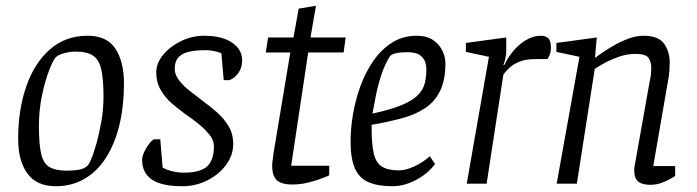

<svg xmlns="http://www.w3.org/2000/svg" viewBox="-20 -637 2418 666"><path d="M173 9Q108 9 75.5 -34.5Q43 -78 43 -156Q43 -256 71 -337Q99 -418 153 -465.5Q207 -513 284 -513Q351 -513 380.5 -468Q410 -423 410 -347Q410 -270 394.5 -205Q379 -140 349 -92Q319 -44 274.5 -17.5Q230 9 173 9ZM212 -45Q229 -45 249 -47.5Q269 -50 281 -60Q287 -63 296.5 -85.5Q306 -108 315.5 -142.5Q325 -177 332 -218.5Q339 -260 339 -302Q339 -361 331.5 -395Q324 -429 303.5 -443.5Q283 -458 242 -458Q224 -458 204 -453Q184 -448 173 -438Q165 -430 151 -394.5Q137 -359 126 -307.5Q115 -256 115 -200Q115 -136 123 -102.5Q131 -69 152.5 -57Q174 -45 212 -45Z M612 9Q541 9 507 -14Q473 -37 473 -83Q473 -95 481 -111.5Q489 -128 499.5 -141Q510 -154 516 -154H536L544 -56Q557 -48 577.5 -43Q598 -38 617 -38Q674 -38 698 -59.5Q722 -81 722 -130Q722 -151 706 -170.5Q690 -190 666.5 -209Q643 -228 619 -244Q600 -258 577 -277.5Q554 -297 538 -324Q522 -351 522 -386Q522 -418 546 -447Q570 -476 608 -494.5Q646 -513 688 -513Q749 -513 784.5 -489.5Q820 -466 820 -427Q820 -404 808 -385.5Q796 -367 776 -359H756L748 -452Q738 -457 722.5 -460Q707 -463 693 -463Q636 -463 611 -448Q586 -433 586 -398Q586 -378 601 -358.5Q616 -339 638.5 -321.5Q661 -304 682 -288Q708 -269 732.5 -247.5Q757 -226 773 -199Q789 -172 789 -138Q789 -99 764.5 -65.5Q740 -32 699.5 -11.5Q659 9 612 9Z M995 3Q955 3 939.5 -12.5Q924 -28 924 -62Q924 -70 926 -83.5Q928 -97 929 -107L987 -455H902L910 -507H998L1016 -607L1076 -617L1057 -507H1179L1172 -455H1049L990 -62H1122V-29Q1119 -27 1098.5 -19Q1078 -11 1050 -4Q1022 3 995 3Z M1342 9Q1292 9 1259.5 -4.5Q1227 -18 1211.5 -52Q1196 -86 1196 -147Q1196 -191 1204.5 -241Q1213 -291 1230.5 -339Q1248 -387 1275.5 -426.5Q1303 -466 1340.5 -489.5Q1378 -513 1426 -513Q1461 -513 1483 -497.5Q1505 -482 1515 -460Q1525 -438 1525 -418Q1525 -359 1506.5 -321.5Q1488 -284 1454 -261.5Q1420 -239 1373 -226.5Q1326 -214 1269 -204V-195Q1269 -137 1276.5 -104.5Q1284 -72 1305 -59Q1326 -46 1364 -46Q1387 -46 1416.5 -59.5Q1446 -73 1471 -95L1489 -68Q1473 -46 1448.5 -28.5Q1424 -11 1396.5 -1Q1369 9 1342 9ZM1272 -243Q1337 -257 1374.5 -273Q1412 -289 1430 -307.5Q1448 -326 1453.5 -348.5Q1459 -371 1459 -397Q1459 -408 1455 -421.5Q1451 -435 1437 -445.5Q1423 -456 1392 -456Q1370 -456 1353.5 -452.5Q1337 -449 1332 -441Q1315 -414 1303 -378Q1291 -342 1284 -306.5Q1277 -271 1272 -243Z M1599 0 1676 -440 1596 -457V-488L1736 -507V-457Q1736 -448 1733 -434Q1730 -420 1726 -412H1730Q1739 -433 1757.5 -456.5Q1776 -480 1802 -496.5Q1828 -513 1857 -513Q1871 -513 1881 -505Q1891 -497 1891 -472Q1891 -456 1886.5 -446Q1882 -436 1879 -432H1837Q1803 -432 1780.5 -422.5Q1758 -413 1745 -400Q1732 -387 1726 -378L1668 0Z M2237 4Q2219 4 2206 -0.5Q2193 -5 2186.5 -16Q2180 -27 2180 -46Q2180 -48 2180 -51.5Q2180 -55 2181 -59L2234 -357Q2236 -364 2237.5 -376.5Q2239 -389 2239 -401Q2239 -424 2229 -437Q2219 -450 2184 -450Q2154 -450 2125 -439.5Q2096 -429 2074.5 -417Q2053 -405 2043 -398L1981 0H1911L1990 -440L1910 -457V-488L2050 -507L2044 -438H2047Q2053 -443 2070.5 -455Q2088 -467 2111.5 -480.5Q2135 -494 2161.5 -503.5Q2188 -513 2212 -513Q2264 -513 2283.5 -485.5Q2303 -458 2303 -420Q2303 -406 2302 -392.5Q2301 -379 2299 -367Q2297 -355 2295 -344L2246 -61H2322V-27Q2320 -25 2307 -17.5Q2294 -10 2275.5 -3Q2257 4 2237 4Z"/></svg>

Font: Faustina Light
Style: Italic
Weight: 300
Italic angle: -8°
Designer: Alfonso Garcia
Foundry: http://www.omnibus-type.com
Version: Version 1.200